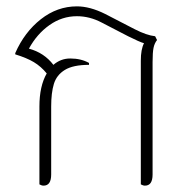

<svg xmlns="http://www.w3.org/2000/svg" viewBox="-20 -580 588 604"><path d="M474 -454Q466 -444 463 -429.5Q460 -415 460 -385V-31Q460 4 436 4Q430 4 423 0V-389Q423 -425 433 -444Q419 -448 383 -466L300 -509Q262 -529 222 -529Q175 -529 135.5 -501Q96 -473 71 -427Q119 -414 148 -376Q171 -396 201 -396Q235 -396 260 -382V-376Q210 -376 184 -360Q158 -344 149.5 -316Q141 -288 141 -245V-31Q141 4 117 4Q111 4 104 0V-245Q104 -309 127 -349Q109 -371 86.5 -384.5Q64 -398 28 -409V-413Q57 -479 108.5 -519.5Q160 -560 222 -560Q263 -560 311 -536L404 -488Q441 -469 468 -466Z"/></svg>

Font: Thasadith
Style: Regular
Weight: 400
Designer: Cadson Demak Co.,Ltd.
Foundry: Cadson Demak Co.,Ltd.
Version: Version 1.000; ttfautohint (v1.6)